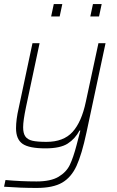

<svg xmlns="http://www.w3.org/2000/svg" viewBox="-22 -723 575 946"><path d="M-2 197 5 164Q82 171 158 171Q228 171 266.5 148Q305 125 322 89.5Q339 54 355 -7L374 -80H370Q348 -39 311.5 -15.5Q275 8 202 8Q121 8 89 -14.5Q57 -37 57 -91Q57 -134 70 -190L138 -510H173L106 -195Q92 -128 92 -96Q92 -66 103 -50.5Q114 -35 138 -29.5Q162 -24 207 -24Q291 -24 335.5 -73Q380 -122 401 -222L463 -510H498L404 -70Q381 38 355 94.5Q329 151 284 177Q239 203 159 203Q80 203 -2 197ZM230 -642 243 -703H285L272 -642ZM423 -642 436 -703H479L466 -642Z"/></svg>

Font: Saira Semi Condensed Thin
Style: Italic
Weight: 100
Width: 4
Italic angle: -12°
Designer: Hector Gatti with collaboration of the Omnibus-Type team
Foundry: Omnibus-Type
Version: Version 1.001; ttfautohint (v1.8)